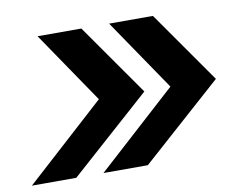

<svg xmlns="http://www.w3.org/2000/svg" viewBox="-90 -612 864 695"><g transform="rotate(-10 342.5 -264.5)"><path d="M237 0 530 -266 351 -529H512L697 -265L400 0ZM-26 0 267 -266 88 -529H249L434 -265L137 0Z"/></g></svg>

Font: Red Hat Display Black
Style: Italic
Weight: 900
Italic angle: -12°
Designer: Pentagram / MCKL
Foundry: Pentagram / MCKL
Version: Version 1.003; Red Hat Display Black Italic